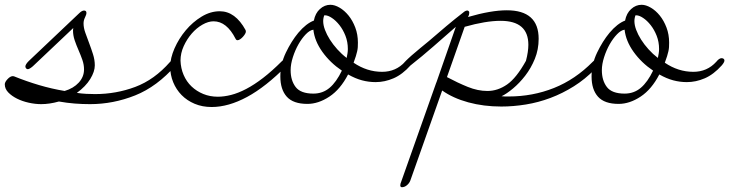

<svg xmlns="http://www.w3.org/2000/svg" viewBox="-131 -414 3046 802"><path d="M6 -137Q-8 -125 -15 -125Q-19 -125 -22 -128.5Q-25 -132 -25 -136Q-25 -145 -11 -159L199 -358Q211 -370 220 -370Q230 -370 230 -360Q230 -353 224 -341Q218 -329 218 -316Q218 -298 225.5 -277Q233 -256 241.5 -233.5Q250 -211 257.5 -187.5Q265 -164 265 -141Q265 -115 246 -84Q227 -53 190 -26Q210 -23 229 -22Q248 -21 266 -21Q354 -21 434 -51Q514 -81 579 -155Q586 -163 591 -167Q596 -171 602 -171Q607 -171 610.5 -168Q614 -165 614 -161Q614 -154 603 -141Q525 -52 433.5 -15.5Q342 21 245 21Q213 21 181 18.5Q149 16 115 10Q76 21 41 21Q16 21 -11 15Q-38 9 -60 -2Q-82 -13 -96.5 -28Q-111 -43 -111 -62Q-111 -71 -99.5 -83.5Q-88 -96 -77 -96Q-75 -96 -74.5 -95.5Q-74 -95 -72 -95Q-20 -74 32.5 -58.5Q85 -43 139 -34Q176 -45 198 -69Q220 -93 220 -124Q220 -144 213 -164Q206 -184 197 -204.5Q188 -225 181 -245.5Q174 -266 174 -287Q174 -290 174.5 -292.5Q175 -295 175 -297Z M895 -288Q895 -286 895.5 -285Q896 -284 896 -282Q896 -278 892.5 -272Q889 -266 883.5 -260Q878 -254 872 -250Q866 -246 861 -246Q856 -246 853 -252Q816 -325 761 -325Q739 -325 714.5 -311Q690 -297 670 -274Q650 -251 636.5 -221.5Q623 -192 623 -161Q624 -129 636 -101Q648 -73 669 -53Q690 -33 718 -21.5Q746 -10 779 -10Q805 -10 834.5 -17.5Q864 -25 897.5 -42.5Q931 -60 968 -88.5Q1005 -117 1046 -158Q1058 -170 1068 -170Q1078 -170 1078 -161Q1078 -152 1066 -139Q979 -51 901 -9Q823 33 753 33Q714 33 682 19.5Q650 6 627.5 -17Q605 -40 592.5 -70.5Q580 -101 580 -135Q580 -171 598 -212Q616 -253 645 -287.5Q674 -322 711 -344.5Q748 -367 787 -367Q852 -367 895 -288Z M1178 -290Q1163 -288 1146.5 -271Q1130 -254 1116 -229.5Q1102 -205 1092.5 -175.5Q1083 -146 1083 -121Q1083 -78 1104 -50.5Q1125 -23 1178 -23Q1217 -23 1245.5 -47Q1274 -71 1297 -119Q1248 -152 1215.5 -197.5Q1183 -243 1178 -290ZM1115 -277Q1148 -316 1180 -328Q1186 -359 1205.5 -376.5Q1225 -394 1249 -394Q1267 -394 1287.5 -382Q1308 -370 1325 -349Q1342 -328 1353 -299Q1364 -270 1364 -236Q1364 -225 1363.5 -217Q1363 -209 1361 -200Q1359 -191 1355.5 -179.5Q1352 -168 1346 -152Q1402 -114 1465 -114Q1523 -114 1561 -156Q1573 -171 1583 -171Q1588 -171 1591.5 -168.5Q1595 -166 1595 -161Q1595 -154 1584 -141Q1550 -103 1513 -87Q1476 -71 1438 -71Q1409 -71 1381 -78.5Q1353 -86 1323 -103Q1291 -41 1245 -10.5Q1199 20 1153 20Q1094 20 1067 -10Q1040 -40 1040 -95Q1040 -146 1063 -194Q1086 -242 1115 -277ZM1317 -172Q1319 -182 1320.5 -191Q1322 -200 1322 -209Q1322 -239 1312 -264.5Q1302 -290 1287 -309Q1272 -328 1255.5 -339Q1239 -350 1227 -350H1224H1223Q1223 -350 1225 -354Q1219 -340 1219 -326Q1219 -309 1226.5 -289Q1234 -269 1247 -248.5Q1260 -228 1278 -208Q1296 -188 1317 -172Z M1578 -136Q1564 -125 1558 -125Q1554 -125 1551.5 -129Q1549 -133 1549 -137Q1549 -144 1560.5 -156Q1572 -168 1588.5 -182.5Q1605 -197 1624.5 -213Q1644 -229 1661 -243Q1698 -275 1733 -304.5Q1768 -334 1803 -361Q1813 -370 1821 -370Q1826 -370 1829 -364Q1829 -362 1829 -359.5Q1829 -357 1828 -352L1824 -343Q1872 -357 1912.5 -364Q1953 -371 1986 -371Q2119 -371 2119 -252Q2119 -207 2103 -168Q2087 -129 2063 -98Q2039 -67 2012 -44.5Q1985 -22 1964 -12Q1972 -11 1979 -11Q1986 -11 1994 -11Q2094 -11 2183 -46.5Q2272 -82 2345 -156Q2360 -171 2368 -171Q2379 -171 2379 -160Q2379 -153 2373 -146Q2367 -139 2353 -124Q2313 -83 2266 -53.5Q2219 -24 2168.5 -5Q2118 14 2065.5 22.5Q2013 31 1963 31Q1889 31 1825 13.5Q1761 -4 1716 -36L1583 340Q1579 351 1569 359.5Q1559 368 1548 368Q1541 368 1541 360Q1541 356 1542 353L1691 -68Q1691 -69 1692 -70L1773 -302Q1726 -261 1680.5 -221Q1635 -181 1578 -136ZM1810 -302 1736 -92Q1781 -68 1823 -51Q1865 -34 1905 -34Q1948 -34 1987 -61Q2026 -88 2066 -160Q2071 -179 2073.5 -196Q2076 -213 2076 -227Q2076 -327 1960 -327Q1898 -327 1810 -302Z M2478 -290Q2463 -288 2446.5 -271Q2430 -254 2416 -229.5Q2402 -205 2392.5 -175.5Q2383 -146 2383 -121Q2383 -78 2404 -50.5Q2425 -23 2478 -23Q2517 -23 2545.5 -47Q2574 -71 2597 -119Q2548 -152 2515.5 -197.5Q2483 -243 2478 -290ZM2415 -277Q2448 -316 2480 -328Q2486 -359 2505.5 -376.5Q2525 -394 2549 -394Q2567 -394 2587.5 -382Q2608 -370 2625 -349Q2642 -328 2653 -299Q2664 -270 2664 -236Q2664 -225 2663.5 -217Q2663 -209 2661 -200Q2659 -191 2655.5 -179.5Q2652 -168 2646 -152Q2702 -114 2765 -114Q2823 -114 2861 -156Q2873 -171 2883 -171Q2888 -171 2891.5 -168.5Q2895 -166 2895 -161Q2895 -154 2884 -141Q2850 -103 2813 -87Q2776 -71 2738 -71Q2709 -71 2681 -78.5Q2653 -86 2623 -103Q2591 -41 2545 -10.5Q2499 20 2453 20Q2394 20 2367 -10Q2340 -40 2340 -95Q2340 -146 2363 -194Q2386 -242 2415 -277ZM2617 -172Q2619 -182 2620.5 -191Q2622 -200 2622 -209Q2622 -239 2612 -264.5Q2602 -290 2587 -309Q2572 -328 2555.5 -339Q2539 -350 2527 -350H2524H2523Q2523 -350 2525 -354Q2519 -340 2519 -326Q2519 -309 2526.5 -289Q2534 -269 2547 -248.5Q2560 -228 2578 -208Q2596 -188 2617 -172Z"/></svg>

Font: Discipuli Britannica
Style: Regular
Weight: 400
Designer: Peter Wiegel
Foundry: Peter Wiegel
Version: Version 0.001 2009